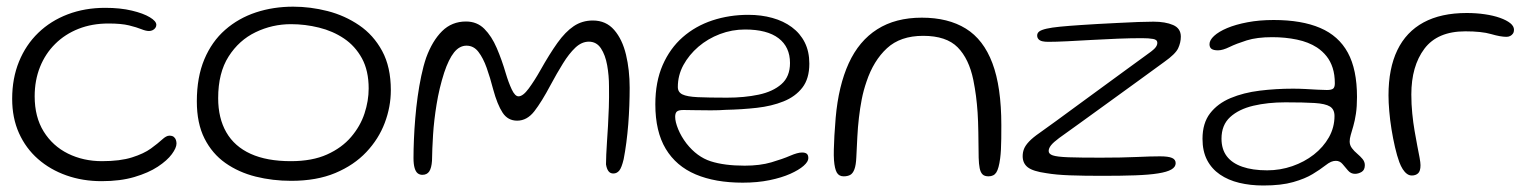

<svg xmlns="http://www.w3.org/2000/svg" viewBox="-20 -518 4584 576"><path d="M285 25.5Q228 25.5 179.2 8.2Q130.5 -9 94 -41Q57.5 -73 37 -118.5Q16.5 -164 16.5 -221.5Q16.5 -283 37 -333.2Q57.5 -383.5 94.8 -419.5Q132 -455.5 183.2 -475Q234.5 -494.5 295.5 -494.5Q341 -494.5 375.5 -486.2Q410 -478 429.5 -466.2Q449 -454.5 449 -443.5Q449 -438.5 446 -434.2Q443 -430 438 -427.5Q433 -425 427 -425Q417.5 -425 404 -430.5Q390.5 -436 367.2 -441.8Q344 -447.5 305.5 -447.5Q256 -447.5 215.5 -431.5Q175 -415.5 145.5 -386.2Q116 -357 100 -317Q84 -277 84 -229Q84 -167 111 -123.5Q138 -80 184 -57.2Q230 -34.5 286 -34.5Q340.5 -34.5 376 -45.8Q411.5 -57 432.8 -72.5Q454 -88 466.5 -99.5Q479 -111 488 -111Q497 -111 501.5 -107.2Q506 -103.5 507.8 -98Q509.5 -92.5 509.5 -87.5Q509.5 -74.5 495.5 -55.5Q481.5 -36.5 453.5 -18Q425.5 0.5 383.2 13Q341 25.5 285 25.5Z M853.5 24.5Q798 24.5 747 11.8Q696 -1 656.2 -29Q616.5 -57 593.5 -102.5Q570.5 -148 570.5 -214Q570.5 -286.5 593 -340Q615.5 -393.5 655.5 -428.5Q695.5 -463.5 747.8 -480.8Q800 -498 859.5 -498Q911 -498 962.8 -484.8Q1014.5 -471.5 1057.5 -442.2Q1100.5 -413 1126.5 -365Q1152.5 -317 1152.5 -247.5Q1152.5 -197.5 1134.2 -149.2Q1116 -101 1079 -61.8Q1042 -22.5 986 1Q930 24.5 853.5 24.5ZM852.5 -34.5Q916.5 -34.5 961 -54.5Q1005.5 -74.5 1033.2 -107Q1061 -139.5 1073.5 -177.5Q1086 -215.5 1086 -252.5Q1086 -306 1065.8 -343Q1045.5 -380 1012 -402.5Q978.5 -425 937 -435.2Q895.5 -445.5 853 -445.5Q797 -445.5 747 -421.5Q697 -397.5 665.8 -348.5Q634.5 -299.5 634.5 -223.5Q634.5 -163.5 659 -121Q683.5 -78.5 732 -56.5Q780.5 -34.5 852.5 -34.5Z M1247 6.5Q1239 6.5 1233 1.8Q1227 -3 1223.8 -14.2Q1220.5 -25.5 1220.5 -44Q1220.5 -69.5 1221.8 -100Q1223 -130.5 1225.8 -163.2Q1228.5 -196 1233 -228.2Q1237.5 -260.5 1243.8 -290.2Q1250 -320 1258.5 -345Q1277 -395.5 1306.2 -424.5Q1335.5 -453.5 1378 -453.5Q1411 -453.5 1433 -431.5Q1455 -409.5 1470.2 -374Q1485.5 -338.5 1497.5 -297.5Q1505.5 -270.5 1515.2 -249.8Q1525 -229 1535.5 -229Q1549 -229 1566.2 -252.5Q1583.5 -276 1601 -307Q1628.5 -356 1652.2 -389.2Q1676 -422.5 1701.2 -439.5Q1726.5 -456.5 1758.5 -456.5Q1798 -456.5 1822.5 -428.2Q1847 -400 1858 -354Q1869 -308 1869 -254.5Q1869 -229.5 1868 -201.8Q1867 -174 1864.8 -145.5Q1862.5 -117 1859 -90.2Q1855.5 -63.5 1851 -40.5Q1845 -15 1837.8 -6.2Q1830.5 2.5 1820 2.5Q1810.5 2.5 1805.2 -4.8Q1800 -12 1798 -25Q1798 -37.5 1798.8 -54.8Q1799.5 -72 1801 -93.5Q1802.5 -115 1804 -140.5Q1805.5 -166 1806.5 -195.8Q1807.5 -225.5 1807 -259Q1807 -291.5 1801.5 -322.2Q1796 -353 1782.8 -373Q1769.5 -393 1746.5 -393Q1725 -393 1706 -375Q1687 -357 1668.8 -327.5Q1650.5 -298 1632 -263.5Q1605 -212.5 1583 -184.2Q1561 -156 1531.5 -156Q1503.5 -156 1487.8 -180Q1472 -204 1459.5 -250Q1450.5 -285 1440 -314.5Q1429.5 -344 1415.2 -362.5Q1401 -381 1379.5 -381Q1358.5 -381 1342.2 -360.8Q1326 -340.5 1312.5 -300Q1297.5 -253 1289.8 -205.2Q1282 -157.5 1279.2 -114Q1276.5 -70.5 1276 -35.5Q1274.5 -14 1267.8 -3.8Q1261 6.5 1247 6.5Z M2208 30Q2125.5 30 2067 5.2Q2008.5 -19.5 1977.2 -71.5Q1946 -123.5 1946 -205Q1946 -272.5 1968 -322.8Q1990 -373 2028.2 -406.5Q2066.5 -440 2117.2 -456.8Q2168 -473.5 2225 -473.5Q2264 -473.5 2297.2 -464.2Q2330.5 -455 2355.5 -436.5Q2380.5 -418 2394.2 -390.8Q2408 -363.5 2408 -327Q2408 -282 2387 -255Q2366 -228 2330.5 -213.8Q2295 -199.5 2250.2 -194.5Q2205.5 -189.5 2157.5 -188.5Q2138 -187 2112.2 -187Q2086.5 -187 2063.8 -187.5Q2041 -188 2030.5 -188Q2016 -188 2010.8 -183.5Q2005.5 -179 2005.5 -167.5Q2005.5 -152.5 2014.5 -130.5Q2023.5 -108.5 2039.5 -87.5Q2071 -47.5 2112 -34.2Q2153 -21 2214 -21Q2260 -21 2294 -31Q2328 -41 2350.5 -50.8Q2373 -60.5 2386 -60.5Q2395.5 -60.5 2400.2 -56.8Q2405 -53 2405 -43.5Q2405 -33 2390.8 -20.5Q2376.5 -8 2350.8 3.5Q2325 15 2288.8 22.5Q2252.5 30 2208 30ZM2161 -225Q2213 -225 2255.8 -234Q2298.5 -243 2324.2 -265.5Q2350 -288 2350 -329Q2350 -377 2315.8 -403.2Q2281.5 -429.5 2215 -429.5Q2176 -429.5 2139.8 -415.8Q2103.5 -402 2075.2 -377.8Q2047 -353.5 2030.2 -322.8Q2013.5 -292 2013.5 -257Q2013.5 -241.5 2027.2 -234.8Q2041 -228 2073.2 -226.5Q2105.5 -225 2161 -225Z M2511 11Q2497 11 2490.5 -0.2Q2484 -11.5 2482 -37Q2481 -51 2481.5 -69.2Q2482 -87.5 2483.2 -111.5Q2484.5 -135.5 2487 -164.5Q2495.5 -261 2526.2 -328.2Q2557 -395.5 2611.8 -430.2Q2666.5 -465 2745.5 -465Q2824.5 -465 2877.5 -432.2Q2930.5 -399.5 2957.2 -328.5Q2984 -257.5 2984 -142.5Q2984 -120.5 2983.8 -102.2Q2983.5 -84 2982.8 -69.2Q2982 -54.5 2980.5 -43Q2976.5 -12.5 2969 -0.8Q2961.5 11 2945.5 11Q2933.5 11 2927.5 5Q2921.5 -1 2919 -13.5Q2916.5 -26 2916 -45Q2915.5 -88.5 2915 -121.5Q2914.5 -154.5 2912.8 -180.5Q2911 -206.5 2908 -229.8Q2905 -253 2900 -278Q2887 -341.5 2853 -376Q2819 -410.5 2749.5 -410.5Q2681 -410.5 2640.8 -373.2Q2600.5 -336 2579.5 -273Q2570.5 -247 2565.2 -220Q2560 -193 2556.8 -165Q2553.5 -137 2552 -107.2Q2550.5 -77.5 2549 -46.5Q2548 -22.5 2543.2 -10Q2538.5 2.5 2530.5 6.8Q2522.5 11 2511 11Z M3286 9.5Q3231.5 9.5 3189.8 8Q3148 6.5 3119 1.5Q3079 -4 3063.5 -16Q3048 -28 3048 -49.5Q3048 -61 3052 -71.2Q3056 -81.5 3067 -93.2Q3078 -105 3099 -119.5Q3118 -133 3149 -155.5Q3180 -178 3217.2 -205.5Q3254.5 -233 3292 -260.2Q3329.5 -287.5 3361.2 -310.8Q3393 -334 3413 -348.5Q3437.5 -365.5 3444.8 -373.5Q3452 -381.5 3452 -389.5Q3452 -399 3439.2 -401.2Q3426.5 -403.5 3405.5 -403.5Q3373.5 -403.5 3334.2 -402Q3295 -400.5 3255.5 -398.2Q3216 -396 3181.8 -394.2Q3147.5 -392.5 3124.5 -392.5Q3114.5 -392.5 3107 -394.2Q3099.5 -396 3095.5 -400.5Q3091.5 -405 3091.5 -411.5Q3091.5 -419 3098 -423.8Q3104.5 -428.5 3119.8 -432Q3135 -435.5 3160.5 -438Q3186 -440.5 3224 -443Q3243 -444.5 3272.2 -446Q3301.5 -447.5 3333.8 -449.2Q3366 -451 3394.5 -452Q3423 -453 3440.5 -453Q3476 -453 3499.2 -443Q3522.5 -433 3522.5 -408Q3522.5 -390.5 3514.5 -373.2Q3506.5 -356 3472.5 -332Q3438.5 -307 3393.5 -274.5Q3348.5 -242 3302.8 -208.8Q3257 -175.5 3218.5 -147.8Q3180 -120 3157.5 -104Q3140 -91 3133 -82Q3126 -73 3126 -65Q3126 -56 3138.5 -51.8Q3151 -47.5 3184.8 -46.2Q3218.5 -45 3282 -45Q3346 -45 3389.2 -47Q3432.5 -49 3460 -49Q3485 -49 3496 -44.2Q3507 -39.5 3507 -28.5Q3507 -17 3494 -9.5Q3481 -2 3454.2 2.2Q3427.5 6.5 3385.8 8Q3344 9.5 3286 9.5Z M3770 38.5Q3731 38.5 3697.8 30.5Q3664.5 22.5 3639.8 5.5Q3615 -11.5 3601.2 -38Q3587.5 -64.5 3587.5 -101.5Q3587.5 -148.5 3610.2 -178Q3633 -207.5 3671.8 -223.8Q3710.5 -240 3759 -246Q3807.5 -252 3859 -252Q3877 -252 3896 -251Q3915 -250 3932 -249Q3949 -248 3960.5 -248Q3974.5 -248 3979.5 -252.2Q3984.5 -256.5 3984.5 -268Q3984.5 -294 3978 -314.2Q3971.5 -334.5 3959.5 -349.5Q3947.5 -364.5 3931 -375.5Q3905.5 -392 3870.8 -399.2Q3836 -406.5 3796.5 -406.5Q3751 -406.5 3720 -396.8Q3689 -387 3668.5 -377Q3648 -367 3634 -367Q3621 -367 3614.8 -371.2Q3608.5 -375.5 3608.5 -385.5Q3608.5 -397.5 3622.2 -410.2Q3636 -423 3661.5 -433.8Q3687 -444.5 3722.5 -451.2Q3758 -458 3801 -458Q3885 -458 3940.5 -434.2Q3996 -410.5 4023.5 -360Q4051 -309.5 4051 -227Q4051 -198.5 4047.8 -177Q4044.5 -155.5 4040 -140Q4035.5 -124.5 4032.2 -113.2Q4029 -102 4029 -93.5Q4029 -82.5 4035.8 -73.5Q4042.5 -64.5 4051.8 -56.8Q4061 -49 4067.8 -40.8Q4074.5 -32.5 4074.5 -22.5Q4074.5 -8 4064.8 -2.2Q4055 3.5 4045 3.5Q4032.5 3.5 4024 -6.5Q4015.5 -16.5 4007.5 -26Q3999.5 -35.5 3987.5 -35.5Q3980.5 -35.5 3973.2 -32.5Q3966 -29.5 3954.5 -20.5Q3940.5 -9.5 3918 4.2Q3895.5 18 3859.8 28.2Q3824 38.5 3770 38.5ZM3781.5 -7Q3820.5 -7 3856.8 -19.5Q3893 -32 3921.5 -54.2Q3950 -76.5 3966.8 -106.2Q3983.5 -136 3983.5 -170Q3983.5 -190 3969.8 -198.5Q3956 -207 3923.8 -209Q3891.5 -211 3836 -211Q3783.5 -211 3740 -200.8Q3696.5 -190.5 3670.5 -166.8Q3644.5 -143 3644.5 -102Q3644.5 -70.5 3660.2 -49.5Q3676 -28.5 3706.8 -17.8Q3737.5 -7 3781.5 -7Z M4215.5 8.5Q4207.5 8.5 4200.8 3.5Q4194 -1.5 4188.2 -10.5Q4182.5 -19.5 4178 -31.5Q4171 -50.5 4165 -76.5Q4159 -102.5 4154.5 -130.2Q4150 -158 4147.8 -184.5Q4145.5 -211 4145.5 -232Q4145.5 -312.5 4172 -367.5Q4198.5 -422.5 4250.8 -450.8Q4303 -479 4380 -479Q4409 -479 4434.5 -475.2Q4460 -471.5 4479.8 -464.5Q4499.5 -457.5 4510.8 -448.5Q4522 -439.5 4522 -428.5Q4522 -422 4518.8 -417.2Q4515.5 -412.5 4510.5 -410Q4505.5 -407.5 4499.5 -407.5Q4481.5 -407.5 4453.2 -415.8Q4425 -424 4376 -424Q4292.5 -424 4253.2 -371.8Q4214 -319.5 4214 -234.5Q4214 -205 4216.8 -177.5Q4219.5 -150 4223.8 -125.2Q4228 -100.5 4232 -80Q4236 -59.5 4238.8 -44.8Q4241.5 -30 4241.5 -22.5Q4241.5 -4.5 4234.2 2Q4227 8.5 4215.5 8.5Z"/></svg>

Font: Gluten ExtraLight
Style: Regular
Weight: 250
Designer: Tyler Finck
Foundry: Etcetera Type Company
Version: Version 1.300